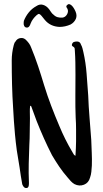

<svg xmlns="http://www.w3.org/2000/svg" viewBox="-20 -951 511 949"><path d="M129 -428Q127 -412 127.5 -397.5Q128 -383 128 -367Q127 -333 127 -300Q127 -267 125 -235Q123 -188 122 -141.5Q121 -95 123 -49V-44Q123 -23 113 -22Q98 -19 90 -40Q86 -60 83 -81Q80 -102 77 -122Q73 -144 70 -165Q67 -186 63 -208Q60 -228 58 -248Q56 -268 54 -287Q48 -354 45 -415Q41 -474 39.5 -533Q38 -592 38 -652Q38 -671 40.5 -690Q43 -709 48 -728Q50 -733 51 -737Q52 -741 56 -745Q65 -761 82 -763Q99 -765 111 -751Q118 -744 124 -735.5Q130 -727 134 -716Q153 -670 168.5 -623.5Q184 -577 198 -530Q214 -478 233 -428Q252 -378 273 -329Q287 -295 303 -263Q319 -231 338 -199Q341 -195 343.5 -189.5Q346 -184 353 -181Q354 -200 355 -218Q356 -236 356 -253Q356 -282 356 -311.5Q356 -341 354 -370Q352 -423 352.5 -476Q353 -529 353 -581Q353 -612 352.5 -641.5Q352 -671 350 -700Q350 -707 349 -712Q348 -717 341 -721Q334 -724 335.5 -731Q337 -738 342 -742Q353 -747 364.5 -745.5Q376 -744 380 -731Q385 -722 387.5 -712.5Q390 -703 392 -694Q404 -641 408 -587Q412 -533 416 -479Q418 -424 422.5 -370Q427 -316 431 -260Q432 -228 433.5 -196.5Q435 -165 434 -133Q433 -117 431.5 -102Q430 -87 425 -73Q418 -47 395 -38Q372 -29 348 -41Q338 -47 330 -55.5Q322 -64 314 -74Q292 -99 273 -127Q254 -155 237 -184Q216 -225 197 -267.5Q178 -310 161 -353Q154 -371 148 -388.5Q142 -406 135 -424Q134 -425 133.5 -426.5Q133 -428 129 -428ZM274 -818Q229 -820 202 -852Q198 -857 193.5 -862.5Q189 -868 185 -873Q178 -881 173.5 -882Q169 -883 161 -876Q151 -867 143.5 -857Q136 -847 131 -834Q131 -833 130.5 -833Q130 -833 130 -831Q123 -812 110 -815Q103 -816 99.5 -823Q96 -830 97 -839Q97 -845 98 -848Q107 -871 122.5 -890Q138 -909 160 -921Q176 -932 193 -927Q210 -922 223 -905Q228 -898 233 -890.5Q238 -883 245 -878Q254 -869 265 -866Q276 -863 289 -864Q303 -866 311 -879.5Q319 -893 314 -906Q314 -908 313.5 -908Q313 -908 313 -908Q309 -913 308 -918Q307 -923 313 -927Q318 -932 324 -930Q330 -928 334 -924Q344 -915 353 -895Q362 -875 355 -858Q351 -849 344.5 -842Q338 -835 329 -830Q302 -818 274 -818Z"/></svg>

Font: Delicious Handrawn
Style: Regular
Weight: 400
Designer: Agung Rohmat
Foundry: Agung Rohmat
Version: Version 1.002; ttfautohint (v1.8.4.7-5d5b);gftools[0.9.27]